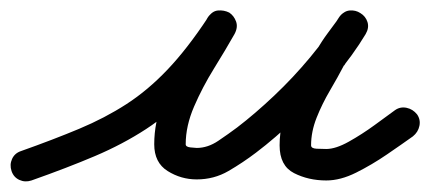

<svg xmlns="http://www.w3.org/2000/svg" viewBox="-43 -312 820 366"><path d="M-21 14Q-25 2 -20 -9Q-15 -20 -3 -24Q59 -46 108 -66.5Q157 -87 198 -113.5Q239 -140 276.5 -179.5Q314 -219 353 -278Q361 -291 372.5 -292Q384 -293 394 -288Q403 -282 407 -271Q411 -260 404 -247Q387 -217 365 -181.5Q343 -146 327 -109Q311 -72 311 -37Q311 -32 320 -31Q329 -30 332 -30Q353 -30 373 -43.5Q393 -57 409 -69Q443 -95 479.5 -129.5Q516 -164 548 -202.5Q580 -241 602 -277Q610 -290 622 -291Q634 -292 643 -285Q653 -279 657 -267.5Q661 -256 652 -245Q642 -231 632 -216.5Q622 -202 613 -187Q613 -187 613 -187Q613 -187 613 -187Q613 -188 613 -188Q613 -188 613 -188Q601 -165 586 -139.5Q571 -114 560.5 -87.5Q550 -61 550 -35Q550 -29 560.5 -28.5Q571 -28 579 -28Q597 -28 622 -42Q647 -56 671 -73.5Q695 -91 710 -102Q720 -109 732 -106.5Q744 -104 752 -94Q759 -84 756.5 -72Q754 -60 744 -52Q723 -37 694.5 -17.5Q666 2 636 17Q606 32 579 32Q545 32 517.5 18Q490 4 490 -35Q490 -83 514 -129Q538 -175 561 -216Q561 -216 561 -216Q561 -216 561 -217Q561 -217 561 -217Q561 -217 561 -217Q570 -233 581.5 -248.5Q593 -264 604 -279Q612 -291 623.5 -292Q635 -293 644 -287Q654 -281 657.5 -270Q661 -259 654 -247Q630 -207 595 -165.5Q560 -124 521 -86.5Q482 -49 445 -21Q420 -2 392.5 14Q365 30 332 30Q302 30 276.5 14Q251 -2 251 -37Q251 -79 267.5 -120.5Q284 -162 308 -201.5Q332 -241 352 -277Q359 -289 371 -290.5Q383 -292 393 -286Q402 -280 406.5 -269Q411 -258 403 -246Q361 -181 320.5 -138Q280 -95 235.5 -66Q191 -37 138 -14.5Q85 8 17 32Q5 36 -6 31Q-17 26 -21 14Z"/></svg>

Font: FRB American Cursive Guidelines Arrows
Style: Bold Italic
Weight: 700
Italic angle: -25°
Version: Version 2.0;Modular Font Editor K font №1